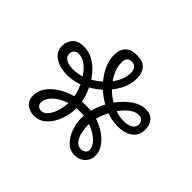

<svg xmlns="http://www.w3.org/2000/svg" viewBox="-108 -852 721 721"><g transform="rotate(45 252.5 -491.5)"><path d="M29 -535Q29 -556 43 -573.5Q57 -591 89 -591Q129 -591 161.5 -562.5Q194 -534 213.5 -491Q233 -448 233 -405Q233 -374 221.5 -343.5Q210 -313 189.5 -293.5Q169 -274 139 -274Q118 -274 101 -287Q84 -300 84 -326Q84 -356 107 -382Q130 -408 168 -424Q206 -440 250 -440Q295 -440 331.5 -424Q368 -408 389 -383Q410 -358 410 -331Q410 -308 393.5 -292.5Q377 -277 353 -277Q327 -277 309 -295Q291 -313 281.5 -339.5Q272 -366 272 -392Q272 -425 284.5 -459.5Q297 -494 318.5 -523Q340 -552 366.5 -570.5Q393 -589 420 -589Q446 -589 459.5 -573.5Q473 -558 473 -533Q473 -501 450 -484.5Q427 -468 391 -468Q354 -468 318.5 -484Q283 -500 254.5 -526Q226 -552 208.5 -584Q191 -616 191 -648Q191 -677 206.5 -693Q222 -709 253 -709Q286 -709 300.5 -692Q315 -675 315 -647Q315 -613 298 -582Q281 -551 253 -525.5Q225 -500 190 -485Q155 -470 118 -470Q83 -470 56 -486.5Q29 -503 29 -535ZM69 -534Q69 -517 83.5 -509Q98 -501 120 -501Q160 -501 198 -523Q236 -545 260 -578.5Q284 -612 284 -645Q284 -678 256 -678Q243 -678 237 -670.5Q231 -663 231 -649Q231 -622 245 -595Q259 -568 282 -546.5Q305 -525 334 -511.5Q363 -498 392 -498Q413 -498 427.5 -505.5Q442 -513 442 -531Q442 -541 435.5 -548Q429 -555 417 -555Q398 -555 378.5 -539.5Q359 -524 343 -499Q327 -474 317.5 -446Q308 -418 308 -392Q308 -377 312 -357.5Q316 -338 326.5 -324Q337 -310 354 -310Q364 -310 371.5 -316Q379 -322 379 -332Q379 -349 361.5 -366.5Q344 -384 315 -396Q286 -408 252 -408Q217 -408 187.5 -396Q158 -384 140.5 -365.5Q123 -347 123 -328Q123 -319 129.5 -312.5Q136 -306 146 -306Q161 -306 173 -321Q185 -336 191.5 -359Q198 -382 198 -405Q198 -442 182.5 -477Q167 -512 143.5 -535Q120 -558 95 -558Q83 -558 76 -551Q69 -544 69 -534Z"/></g></svg>

Font: Arima Thin Medium
Style: Regular
Weight: 500
Version: Version 1.100